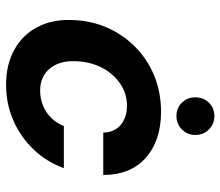

<svg xmlns="http://www.w3.org/2000/svg" viewBox="-68 -664 743 648"><g transform="rotate(90 304.0 -339.5)"><path d="M265 12Q198 12 148 -15.5Q98 -43 71.5 -92.5Q45 -142 47 -207Q48 -271 71.5 -326Q95 -381 137 -423Q179 -465 235 -488Q291 -511 357 -511Q454 -511 512 -459.5Q570 -408 570 -316H427Q426 -354 401 -375Q376 -396 336 -396Q295 -396 261 -372.5Q227 -349 207 -309.5Q187 -270 186 -219Q185 -193 192 -171Q199 -149 212 -134Q225 -119 243.5 -111Q262 -103 285 -103Q312 -103 335.5 -112.5Q359 -122 377 -140Q395 -158 405 -183H547Q526 -125 484 -81Q442 -37 386 -12.5Q330 12 265 12ZM371 -563Q344 -563 326 -581.5Q308 -600 308 -626Q308 -654 326 -672.5Q344 -691 371 -691Q398 -691 416.5 -672.5Q435 -654 435 -626Q435 -600 416.5 -581.5Q398 -563 371 -563Z"/></g></svg>

Font: DM Sans 20pt
Style: Bold Italic
Weight: 700
Italic angle: -10°
Version: Version 4.004;gftools[0.9.30]